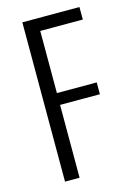

<svg xmlns="http://www.w3.org/2000/svg" viewBox="-109 -757 564 815"><g transform="rotate(-15 173.0 -350.0)"><path d="M123 -645 137 -676V-341L123 -372H312V-320H123L137 -350V0H73V-700H324V-645Z"/></g></svg>

Font: Pathway Extreme Condensed ExtraLight
Style: Regular
Weight: 250
Width: 3
Version: Version 1.001;gftools[0.9.26]